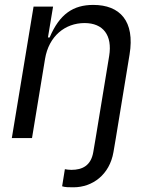

<svg xmlns="http://www.w3.org/2000/svg" viewBox="-20 -573 625 797"><path d="M367.2 -552.6C284.8 -552.6 227.6 -515.6 186.1 -417.6H179L200.3 -545.5H119.3L29.1 0H112.9L166.9 -328.1C182.5 -423.3 250.4 -477.3 331 -477.3C408.4 -477.3 447.1 -426.5 433.2 -340.9L377.1 0L367.2 58.2C357.6 114.7 321.7 132.1 276.3 132.1C266.3 132.1 256.4 130.7 249.3 129.3L237.9 200.3C249.3 204.5 267.8 204.5 284.8 204.5C364.3 204.5 435 152 451 58.2L460.9 0L517.8 -346.6C540.8 -485.8 477.6 -552.6 367.2 -552.6Z"/></svg>

Font: Riot Sans 2.0
Style: Italic
Weight: 400
Italic angle: -9.39999°
Designer: Rasmus Andersson
Foundry: rsms
Version: Version 3.006;hotconv 1.0.109;makeotfexe 2.5.65596